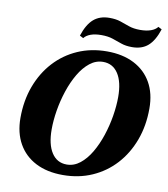

<svg xmlns="http://www.w3.org/2000/svg" viewBox="-96 -974 937 1071"><g transform="rotate(10 372.0 -438.5)"><path d="M331.8 16Q242.6 16 178.2 -17.1Q113.8 -50.2 79.2 -111.6Q44.6 -173 44.6 -257Q44.6 -355.2 75.2 -437.3Q105.8 -519.4 160.9 -579.6Q216 -639.8 291.3 -672.9Q366.6 -706 456.8 -706Q546 -706 610.4 -672.9Q674.8 -639.8 709.4 -578.9Q744 -518 744 -433Q744 -334.8 713.4 -252.7Q682.8 -170.6 627.7 -110.4Q572.6 -50.2 497.3 -17.1Q422 16 331.8 16ZM343.2 -45.4Q384 -45.4 418.3 -72.5Q452.6 -99.6 479.2 -144.8Q505.8 -190 524.2 -245.5Q542.6 -301 552 -358.5Q561.4 -416 561.4 -466Q561.4 -550.8 530.9 -597.7Q500.4 -644.6 445.4 -644.6Q404.6 -644.6 370.3 -617.5Q336 -590.4 309.4 -545.2Q282.8 -500 264.4 -444.5Q246 -389 236.6 -331.9Q227.2 -274.8 227.2 -224Q227.2 -139.4 257.7 -92.4Q288.2 -45.4 343.2 -45.4ZM588.4 -753.6Q552.8 -753.6 526.4 -763Q500 -772.4 473.6 -781.3Q447.2 -790.2 409.6 -790.2Q374.2 -790.2 349.3 -781.2Q324.4 -772.2 312 -755.8L291.6 -766.4Q313.4 -832.8 348.2 -862.7Q383 -892.6 437.8 -892.6Q474.4 -892.6 500.3 -883.7Q526.2 -874.8 552.7 -865.4Q579.2 -856 616.6 -856Q652.2 -856 677.1 -865Q702 -874 714.4 -890.4L734.6 -879.8Q712.8 -813.4 678.4 -783.5Q644 -753.6 588.4 -753.6Z"/></g></svg>

Font: Platypi Light
Style: Italic
Weight: 300
Italic angle: -13°
Designer: David Sargent
Foundry: Bolt Cutter Type
Version: Version 1.200